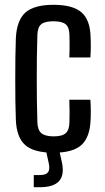

<svg xmlns="http://www.w3.org/2000/svg" viewBox="-20 -628 438 799"><path d="M268.5 -389Q269.5 -404 269.5 -420.8Q269.5 -437.5 269.5 -453.5Q269.5 -469.5 269 -482.5Q268.5 -514 253.5 -526.8Q238.5 -539.5 202.5 -539.5Q166 -539.5 151.2 -526.8Q136.5 -514 135.5 -482Q134 -435.5 133.5 -391Q133 -346.5 133 -302Q133 -257.5 133.5 -212.2Q134 -167 135.5 -119.5Q136.5 -87 152.2 -73.8Q168 -60.5 203.5 -60.5Q239 -60.5 253.8 -74Q268.5 -87.5 269 -120Q269.5 -140.5 269.5 -162Q269.5 -183.5 268.5 -213H356Q357.5 -196.5 357.8 -171.2Q358 -146 357 -128.5Q354 -56 318.5 -24.2Q283 7.5 203.5 7.5Q120.5 7.5 84.8 -24.5Q49 -56.5 46 -128.5Q44.5 -163 44 -206.8Q43.5 -250.5 43.5 -297.8Q43.5 -345 44 -389.5Q44.5 -434 46 -470Q50 -544.5 86.2 -576.2Q122.5 -608 202.5 -608Q283 -608 319.2 -576.5Q355.5 -545 357 -473Q358 -453.5 357.8 -430Q357.5 -406.5 356 -389ZM120.5 151V100.5H145.5Q171 100.5 179.8 89Q188.5 77.5 183 51.5L170.5 -4.5H226L238.5 51.5Q248 102 225 126.5Q202 151 146 151Z"/></svg>

Font: Big Shoulders Text Thin Medium
Style: Regular
Weight: 500
Version: Version 2.002